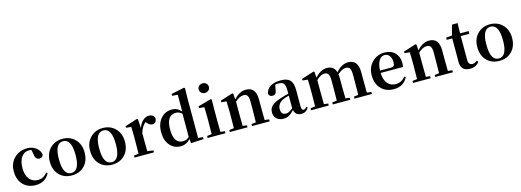

<svg xmlns="http://www.w3.org/2000/svg" viewBox="0 -1840 7807 2876"><g transform="rotate(-15 3904.0 -401.5)"><path d="M379 -509Q363 -514 340 -514Q267 -514 223 -452Q178 -389 178 -279Q178 -172 228 -110Q277 -50 359 -50Q447 -50 503 -125L524 -114Q460 16 306 16Q190 16 116 -58Q40 -136 40 -266Q40 -397 124 -476Q204 -551 324 -551Q402 -551 458 -508Q513 -466 524 -401Q511 -354 466 -354Q402 -354 394 -431Z M676 -59Q599 -137 599 -269Q599 -399 679 -477Q755 -551 869 -551Q983 -551 1058 -478Q1139 -399 1139 -269Q1139 -137 1061 -59Q987 16 869 16Q750 16 676 -59ZM998 -268Q998 -514 869 -514Q740 -514 740 -268Q740 -21 869 -21Q998 -21 998 -268Z M1301 -59Q1224 -137 1224 -269Q1224 -399 1304 -477Q1380 -551 1494 -551Q1608 -551 1683 -478Q1764 -399 1764 -269Q1764 -137 1686 -59Q1612 16 1494 16Q1375 16 1301 -59ZM1623 -268Q1623 -514 1494 -514Q1365 -514 1365 -268Q1365 -21 1494 -21Q1623 -21 1623 -268Z M2048 -402Q2071 -472 2117 -513Q2160 -551 2207 -551Q2281 -551 2297 -487Q2292 -411 2228 -411Q2190 -411 2149 -459L2138 -471Q2078 -424 2048 -324V-235Q2048 -157 2050 -43L2142 -31V0H1841V-31L1914 -40Q1916 -154 1916 -235V-307Q1916 -392 1912 -456L1833 -464V-489L2025 -550L2039 -541Z M2705 -450Q2660 -488 2610 -488Q2464 -488 2464 -268Q2464 -48 2608 -48Q2662 -48 2705 -88ZM2912 -31V0L2715 11L2708 -56Q2645 16 2553 16Q2453 16 2389 -59Q2324 -135 2324 -262Q2324 -395 2394 -474Q2461 -551 2566 -551Q2651 -551 2710 -481V-741L2624 -748V-776L2826 -819L2840 -810L2837 -652V-37Z M3056 -683Q3033 -704 3033 -736Q3033 -769 3056 -790Q3079 -811 3112 -811Q3145 -811 3168 -790Q3191 -769 3191 -736Q3191 -704 3168 -683Q3145 -662 3112 -662Q3079 -662 3056 -683ZM3250 -31V0H2975V-31L3048 -40Q3050 -154 3050 -235V-306Q3050 -383 3047 -458L2966 -466V-493L3169 -550L3183 -541L3181 -385V-235Q3181 -153 3183 -39Z M3937 -31V0H3663V-31L3733 -40Q3736 -124 3736 -235V-363Q3736 -427 3717 -454Q3698 -480 3657 -480Q3597 -480 3526 -415V-235Q3526 -153 3528 -39L3593 -31V0H3319V-31L3392 -40Q3394 -154 3394 -235V-307Q3394 -392 3390 -456L3311 -464V-489L3503 -550L3517 -541L3524 -450Q3611 -551 3714 -551Q3867 -551 3867 -357V-235Q3867 -153 3869 -39Z M4313 -299 4291 -292 4271 -286Q4249 -280 4238 -275Q4129 -232 4129 -136Q4129 -49 4209 -49Q4249 -49 4313 -102ZM4540 -54Q4504 15 4426 15Q4338 15 4317 -73Q4271 -25 4240 -7Q4201 16 4149 16Q4085 16 4045 -20Q4004 -56 4004 -118Q4004 -182 4046 -221Q4091 -263 4204 -298Q4251 -314 4313 -328V-379Q4313 -457 4290 -486Q4268 -514 4211 -514Q4186 -514 4159 -508L4145 -436Q4139 -359 4080 -359Q4029 -359 4020 -405Q4030 -473 4090 -512Q4152 -551 4255 -551Q4353 -551 4397 -505Q4441 -459 4441 -354V-96Q4441 -36 4477 -36Q4497 -36 4522 -69Z M5522 -31V0H5252V-31L5321 -40Q5323 -154 5323 -235V-357Q5323 -425 5304 -453Q5286 -479 5245 -479Q5182 -479 5115 -413Q5119 -390 5119 -357V-235Q5119 -125 5122 -39L5187 -31V0H4916V-31L4988 -40Q4990 -154 4990 -235V-356Q4990 -423 4971 -452Q4953 -479 4912 -479Q4855 -479 4786 -412V-235Q4786 -153 4788 -39L4853 -31V0H4579V-31L4652 -40Q4654 -154 4654 -235V-307Q4654 -409 4650 -456L4571 -464V-489L4763 -550L4777 -541L4784 -451Q4871 -551 4969 -551Q5079 -551 5108 -447Q5196 -551 5298 -551Q5452 -551 5452 -355V-235Q5452 -153 5454 -39Z M5901 -307Q5934 -307 5947 -325Q5958 -341 5958 -381Q5958 -441 5929 -478Q5900 -514 5854 -514Q5803 -514 5771 -465Q5734 -411 5730 -307ZM5730 -270Q5733 -160 5784 -103Q5830 -50 5907 -50Q6000 -50 6057 -127L6077 -113Q6014 16 5862 16Q5741 16 5668 -58Q5591 -135 5591 -268Q5591 -397 5675 -477Q5752 -551 5863 -551Q5964 -551 6024 -489Q6083 -428 6083 -332Q6083 -294 6076 -270Z M6778 -31V0H6504V-31L6574 -40Q6577 -124 6577 -235V-363Q6577 -427 6558 -454Q6539 -480 6498 -480Q6438 -480 6367 -415V-235Q6367 -153 6369 -39L6434 -31V0H6160V-31L6233 -40Q6235 -154 6235 -235V-307Q6235 -392 6231 -456L6152 -464V-489L6344 -550L6358 -541L6365 -450Q6452 -551 6555 -551Q6708 -551 6708 -357V-235Q6708 -153 6710 -39Z M7186 -55Q7140 16 7042 16Q6899 16 6899 -131Q6899 -146 6900 -178V-493H6814V-526L6907 -536L6950 -693H7036L7033 -535H7165V-493H7032V-123Q7032 -44 7097 -44Q7128 -44 7168 -74Z M7305 -59Q7228 -137 7228 -269Q7228 -399 7308 -477Q7384 -551 7498 -551Q7612 -551 7687 -478Q7768 -399 7768 -269Q7768 -137 7690 -59Q7616 16 7498 16Q7379 16 7305 -59ZM7627 -268Q7627 -514 7498 -514Q7369 -514 7369 -268Q7369 -21 7498 -21Q7627 -21 7627 -268Z"/></g></svg>

Font: Source Han Serif SC
Style: Bold
Weight: 700
Designer: Ryoko NISHIZUKA  (kana & ideographs); Frank Grießhammer (Latin, Greek & Cyrillic); Wenlong ZHANG  (bopomofo); Sandoll Co
Foundry: Adobe Systems Incorporated
Version: Version 1.001 October 20, 2017